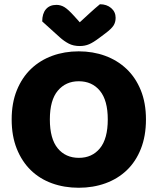

<svg xmlns="http://www.w3.org/2000/svg" viewBox="-20 -867 743 905"><path d="M668 -304Q668 -226 644 -165.5Q620 -105 577.5 -64.5Q535 -24 477 -3Q419 18 351 18Q283 18 225 -3Q167 -24 125 -65Q83 -106 59 -166Q35 -226 35 -304Q35 -382 59.5 -442Q84 -502 126.5 -542.5Q169 -583 226.5 -604Q284 -625 351 -625Q418 -625 475.5 -604Q533 -583 576 -542.5Q619 -502 643.5 -442Q668 -382 668 -304ZM488 -304Q488 -394 451 -439Q414 -484 351 -484Q290 -484 252.5 -439.5Q215 -395 215 -304Q215 -213 252 -168Q289 -123 352 -123Q414 -123 451 -168Q488 -213 488 -304ZM356 -762Q381 -785 405 -807Q429 -829 451 -847Q483 -847 504 -829Q525 -811 525 -783Q525 -762 515 -746.5Q505 -731 477 -710L449 -689Q420 -667 400 -658.5Q380 -650 356 -650Q326 -650 304 -661.5Q282 -673 262 -691L179 -766Q179 -803 196.5 -823.5Q214 -844 246 -844Q266 -844 283.5 -833.5Q301 -823 329 -792Z"/></svg>

Font: Baloo Tammudu 2 ExtraBold
Style: Regular
Weight: 800
Designer: Maithili Shingre, Omkar Shende and Ek Type
Foundry: Ek Type
Version: Version 1.640;hotconv 1.0.111;makeotfexe 2.5.65597; ttfautoh